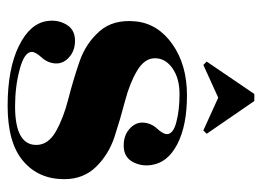

<svg xmlns="http://www.w3.org/2000/svg" viewBox="-114 -578 703 516"><g transform="rotate(90 238.0 -319.5)"><path d="M154 -514 145 -523 232 -651H251L339 -523L330 -514L242 -554ZM265 -8Q369 -8 369 -65Q369 -97 333 -117.5Q297 -138 246 -151Q195 -164 145.5 -181Q96 -198 63.5 -235Q31 -272 37 -332Q43 -392 98.5 -431Q154 -470 235.5 -470Q317 -470 367 -444Q417 -418 423 -374Q427 -347 414.5 -324Q402 -301 373.5 -300Q345 -299 326.5 -315Q308 -331 309 -352Q310 -373 325 -389.5Q340 -406 340 -416Q340 -433 307.5 -441.5Q275 -450 232.5 -450Q190 -450 163 -431Q136 -412 136 -384Q136 -356 169.5 -336Q203 -316 251 -303.5Q299 -291 346.5 -275.5Q394 -260 427.5 -226Q461 -192 461 -140Q461 -71 412 -29.5Q363 12 264 12Q165 12 103.5 -18Q42 -48 36 -95Q32 -122 45 -145Q58 -168 86 -169Q114 -170 132.5 -154Q151 -138 150 -117Q149 -96 134 -79.5Q119 -63 119 -53Q119 -33 165.5 -20.5Q212 -8 265 -8Z"/></g></svg>

Font: Rozha One
Style: Regular
Weight: 400
Designer: Tim Donaldson, Indian Type Foundry
Foundry: Indian Type Foundry
Version: Version 1.301;PS 1.0;hotconv 1.0.78;makeotf.lib2.5.61930; tt